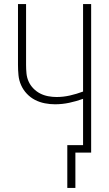

<svg xmlns="http://www.w3.org/2000/svg" viewBox="-20 -755 540 950"><path d="M313 175V-37H391V-266Q358 -254 323 -246.5Q288 -239 252 -239Q227 -239 201.5 -244Q176 -249 153.5 -260.5Q131 -272 113 -291Q95 -310 84.5 -333.5Q74 -357 71.5 -382.5Q69 -408 69 -434V-735H109V-434Q109 -413 111 -392Q113 -371 121.5 -352Q130 -333 145 -317.5Q160 -302 178.5 -292.5Q197 -283 218 -279Q239 -275 260 -275Q293 -275 326 -282.5Q359 -290 391 -302V-735H431V0H353V175Z"/></svg>

Font: Iosevka Curly Extralight
Style: Regular
Weight: 200
Monospace: yes
Designer: Belleve Invis
Foundry: Belleve Invis
Version: Version 22.1.2; ttfautohint (v1.8.4)